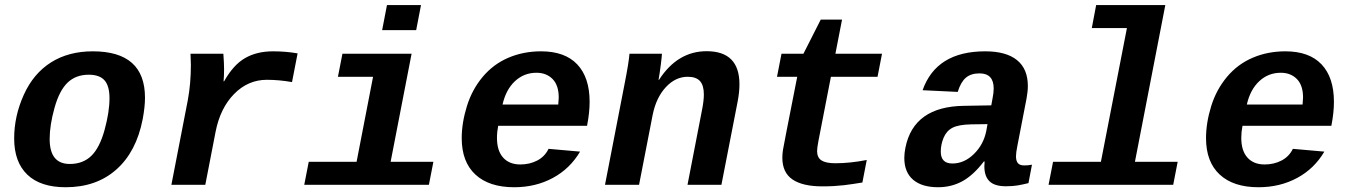

<svg xmlns="http://www.w3.org/2000/svg" viewBox="-20 -745 5441 774"><path d="M244.6 9.8Q143.1 9.8 90.1 -41Q37.1 -91.8 37.1 -187Q37.1 -276.9 75.9 -362.8Q114.7 -448.7 185.5 -493.4Q256.3 -538.1 354 -538.1Q564.5 -538.1 564.5 -351.1Q564.5 -314 555.2 -264.6Q529.8 -133.3 449.2 -61.8Q368.7 9.8 244.6 9.8ZM421.4 -349.1Q421.4 -398.4 401.4 -421.1Q381.3 -443.8 337.9 -443.8Q285.6 -443.8 252.4 -411.9Q219.2 -379.9 199.7 -310.1Q180.2 -240.2 180.2 -184.6Q180.2 -84 261.2 -84Q314.5 -84 348.1 -116.7Q381.8 -149.4 401.6 -221.4Q421.4 -293.5 421.4 -349.1Z M1157.2 -414.1Q1105 -423.3 1055.7 -423.3Q980 -423.3 923.8 -366.2Q867.7 -309.1 849.1 -213.9L807.6 0H670.9L737.3 -342.3Q749.5 -408.7 749.5 -483.4L748 -528.3H880.4Q883.3 -490.2 883.3 -466.3Q883.3 -439.5 881.3 -417H883.3Q920.4 -483.4 967.8 -510.7Q1015.1 -538.1 1080.6 -538.1Q1132.3 -538.1 1179.7 -529.8Z M1554.7 -92.8H1727.1L1709 0H1206.5L1224.6 -92.8H1417.5L1483.9 -435.5H1342.3L1360.4 -528.3H1639.2ZM1520.5 -623.5 1540 -724.6H1677.2L1657.7 -623.5Z M2052.7 9.8Q1951.7 9.8 1896.5 -41.3Q1841.3 -92.3 1841.3 -188Q1841.3 -249.5 1862.1 -316.7Q1882.8 -383.8 1925.8 -435.1Q1968.8 -486.3 2029.3 -512.2Q2089.8 -538.1 2161.1 -538.1Q2257.3 -538.1 2307.1 -485.4Q2356.9 -432.6 2356.9 -334.5Q2356.9 -291.5 2347.2 -241.7L2346.7 -237.8H1988.3Q1983.4 -213.4 1983.4 -189.5Q1983.4 -137.2 2008.3 -109.6Q2033.2 -82 2077.6 -82Q2115.2 -82 2145.8 -97.9Q2176.3 -113.8 2191.4 -145L2318.4 -133.8Q2277.8 -64.9 2208.5 -27.6Q2139.2 9.8 2052.7 9.8ZM2142.6 -451.7Q2092.3 -451.7 2055.9 -417.7Q2019.5 -383.8 2005.9 -323.7H2230.5L2232.4 -351.6Q2232.4 -401.4 2207.5 -426.5Q2182.6 -451.7 2142.6 -451.7Z M2751.5 0 2810.1 -302.2Q2817.4 -338.4 2817.4 -364.3Q2817.4 -400.9 2801.8 -418.2Q2786.1 -435.5 2752.4 -435.5Q2703.1 -435.5 2664.3 -393.8Q2625.5 -352.1 2611.3 -283.2L2556.2 0H2418.9L2498.5 -410.2Q2514.6 -491.2 2517.6 -528.3H2648.4Q2648.4 -520.5 2644 -485.1Q2639.6 -449.7 2634.8 -423.3H2636.7Q2711.4 -538.6 2828.6 -538.6Q2960.9 -538.6 2960.9 -405.3Q2960.9 -373.5 2953.6 -335.4L2888.2 0Z M3193.8 -435.5H3112.3L3130.4 -528.3H3218.8L3288.6 -666H3374.5L3347.7 -528.3H3535.6L3517.6 -435.5H3329.6L3279.3 -176.8Q3273.9 -147.5 3273.9 -136.2Q3273.9 -109.9 3291.5 -98.4Q3309.1 -86.9 3347.2 -86.9Q3407.2 -86.9 3474.1 -100.1L3456.5 -9.3Q3437.5 -6.3 3419.2 -3.4Q3400.9 -0.5 3381.6 1.7Q3362.3 3.9 3341.1 5.1Q3319.8 6.3 3294.9 6.3Q3215.8 6.3 3174.8 -21.5Q3133.8 -49.3 3133.8 -109.4Q3133.8 -123.5 3136.2 -140.1Q3138.7 -156.7 3193.8 -435.5Z M3761.7 9.8Q3696.3 9.8 3660.9 -20.5Q3625.5 -50.8 3625.5 -108.4Q3625.5 -127.4 3629.9 -149.4Q3663.1 -315.9 3866.7 -318.4L3976.1 -320.3L3981 -347.2Q3985.8 -370.6 3985.8 -388.2Q3985.8 -449.2 3928.7 -449.2Q3894 -449.2 3873.5 -431.6Q3853 -414.1 3840.8 -374.5L3699.2 -381.3Q3754.4 -538.1 3951.7 -538.1Q4036.1 -538.1 4079.8 -502.7Q4123.5 -467.3 4123.5 -398.4Q4123.5 -376 4118.2 -347.7L4081.1 -156.2Q4075.7 -129.4 4075.7 -114.7Q4075.7 -96.7 4083.3 -87.4Q4090.8 -78.1 4109.4 -78.1Q4125 -78.1 4140.1 -81.1L4126 -6.8Q4113.3 -3.9 4103 -1.5Q4092.8 1 4082.8 2.4Q4072.8 3.9 4061.5 4.9Q4050.3 5.9 4035.6 5.9Q3989.3 5.9 3968.8 -14.4Q3948.2 -34.7 3948.2 -74.2L3949.2 -94.2H3946.3Q3904.3 -39.1 3859.9 -14.6Q3815.4 9.8 3761.7 9.8ZM3960.9 -244.6 3895.5 -243.7Q3844.2 -242.7 3819.8 -230Q3795.4 -217.3 3783.9 -189.7Q3772.5 -162.1 3772.5 -133.8Q3772.5 -85.9 3819.3 -85.9Q3867.2 -85.9 3906.2 -124.3Q3945.3 -162.6 3956.1 -217.8Z M4555.2 -92.8H4727.5L4709.5 0H4207L4225.1 -92.8H4418L4522.9 -631.8H4381.3L4398.9 -724.6H4677.7Z M5053.2 9.8Q4952.1 9.8 4897 -41.3Q4841.8 -92.3 4841.8 -188Q4841.8 -249.5 4862.5 -316.7Q4883.3 -383.8 4926.3 -435.1Q4969.2 -486.3 5029.8 -512.2Q5090.3 -538.1 5161.6 -538.1Q5257.8 -538.1 5307.6 -485.4Q5357.4 -432.6 5357.4 -334.5Q5357.4 -291.5 5347.7 -241.7L5347.2 -237.8H4988.8Q4983.9 -213.4 4983.9 -189.5Q4983.9 -137.2 5008.8 -109.6Q5033.7 -82 5078.1 -82Q5115.7 -82 5146.2 -97.9Q5176.8 -113.8 5191.9 -145L5318.8 -133.8Q5278.3 -64.9 5209 -27.6Q5139.6 9.8 5053.2 9.8ZM5143.1 -451.7Q5092.8 -451.7 5056.4 -417.7Q5020 -383.8 5006.3 -323.7H5231L5232.9 -351.6Q5232.9 -401.4 5208 -426.5Q5183.1 -451.7 5143.1 -451.7Z"/></svg>

Font: Cousine
Style: Bold Italic
Weight: 700
Italic angle: -12°
Monospace: yes
Designer: Steve Matteson
Foundry: Ascender Corporation
Version: Version 1.20